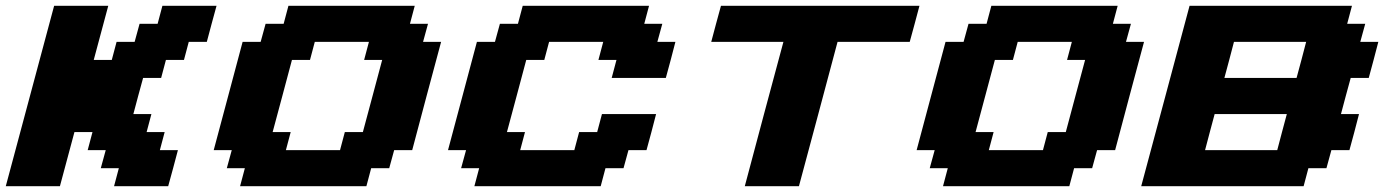

<svg xmlns="http://www.w3.org/2000/svg" viewBox="-20 -645 4794 665"><path d="M375 0H562.5Q568.4 -21 579.6 -62.5Q590.8 -104 596.2 -125H533.7L550.3 -187.5H487.8L504.4 -250H441.9Q447.3 -270.5 458.5 -312.3Q469.7 -354 475.6 -375H538.1L554.7 -437.5H617.2L633.8 -500H696.3Q701.7 -520.5 712.9 -562.3Q724.1 -604 730 -625H542.5L525.9 -562.5H463.4L446.3 -500H383.8L367.2 -437.5H304.7L355 -625H167.5Q139.6 -520.5 83.7 -312.3Q27.8 -104 0 0H187.5L237.8 -187.5H300.3L283.7 -125H346.2L329.1 -62.5H391.6Z M811.5 0H1249L1265.6 -62.5H1328.1L1345.2 -125H1407.7Q1424.3 -187.5 1457.5 -312.5Q1490.7 -437.5 1507.8 -500H1445.3L1462.4 -562.5H1399.9L1416.5 -625H979L962.4 -562.5H899.9L882.8 -500H820.3Q803.7 -437.5 770.3 -312.5Q736.8 -187.5 720.2 -125H782.7L765.6 -62.5H828.1ZM1157.7 -125H970.2L986.8 -187.5H924.3Q935.5 -229 957.8 -312.3Q980 -395.5 991.2 -437.5H1053.7L1070.3 -500H1257.8L1241.2 -437.5H1303.7Q1292.5 -396 1270.3 -312.5Q1248 -229 1236.8 -187.5H1174.3Z M1623 0H2060.5L2077.1 -62.5H2139.6L2156.7 -125H2219.2Q2225.1 -145.5 2236.1 -187.3Q2247.1 -229 2252.4 -250H2064.9L2048.3 -187.5H1985.8L1969.2 -125H1781.7L1798.3 -187.5H1735.8Q1747.1 -229 1769.3 -312.3Q1791.5 -395.5 1802.7 -437.5H1865.2L1881.8 -500H2069.3L2052.7 -437.5H2115.2L2098.6 -375H2286.1Q2292 -395.5 2303 -437.3Q2314 -479 2319.3 -500H2256.8L2273.9 -562.5H2211.4L2228 -625H1790.5L1773.9 -562.5H1711.4L1694.3 -500H1631.8Q1615.2 -437.5 1581.8 -312.5Q1548.3 -187.5 1531.7 -125H1594.2L1577.1 -62.5H1639.6Z M2559.6 0H2747.1Q2769.5 -83 2814.2 -250Q2858.9 -417 2880.9 -500H3130.9Q3136.7 -520.5 3147.9 -562.3Q3159.2 -604 3164.6 -625H2477.1Q2471.2 -604 2460 -562.3Q2448.7 -520.5 2443.4 -500H2693.4Q2670.9 -417 2626.2 -250Q2581.5 -83 2559.6 0Z M3246.1 0H3683.6L3700.2 -62.5H3762.7L3779.8 -125H3842.3Q3858.9 -187.5 3892.1 -312.5Q3925.3 -437.5 3942.4 -500H3879.9L3897 -562.5H3834.5L3851.1 -625H3413.6L3397 -562.5H3334.5L3317.4 -500H3254.9Q3238.3 -437.5 3204.8 -312.5Q3171.4 -187.5 3154.8 -125H3217.3L3200.2 -62.5H3262.7ZM3592.3 -125H3404.8L3421.4 -187.5H3358.9Q3370.1 -229 3392.3 -312.3Q3414.6 -395.5 3425.8 -437.5H3488.3L3504.9 -500H3692.4L3675.8 -437.5H3738.3Q3727.1 -396 3704.8 -312.5Q3682.6 -229 3671.4 -187.5H3608.9Z M3932.6 0H4495.1L4511.7 -62.5H4574.2L4591.3 -125H4653.8Q4659.7 -145.5 4670.7 -187.3Q4681.6 -229 4687 -250H4624.5Q4629.9 -270.5 4641.1 -312.3Q4652.3 -354 4658.2 -375H4720.7Q4726.6 -395.5 4737.5 -437.3Q4748.5 -479 4753.9 -500H4691.4L4708.5 -562.5H4646L4662.6 -625H4100.1Q4072.3 -520.5 4016.4 -312.3Q3960.4 -104 3932.6 0ZM4403.8 -125H4153.8Q4159.2 -145.5 4170.2 -187.3Q4181.2 -229 4187 -250H4437Q4431.2 -229 4420.2 -187.3Q4409.2 -145.5 4403.8 -125ZM4470.7 -375H4220.7Q4226.6 -396 4237.5 -437.5Q4248.5 -479 4253.9 -500H4503.9Q4498.5 -479 4487.5 -437.3Q4476.6 -395.5 4470.7 -375Z"/></svg>

Font: Faithful 32x
Style: SemiboldOblique
Weight: 400
Foundry: Faithful Resource Pack
Version: Version 1.0; January 27, 2023